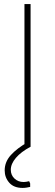

<svg xmlns="http://www.w3.org/2000/svg" viewBox="-20 -720 270 942"><path d="M100 0V-700H130V0ZM91 202Q48 202 25.5 176.5Q3 151 3 116Q3 74 33.5 40.5Q64 7 117 -23L130 0Q83 25 58 54.5Q33 84 33 113Q33 139 51 156Q69 173 96 173Q107 173 123 169L128 180V197Q119 199 110 200.5Q101 202 91 202Z"/></svg>

Font: Fustat ExtraLight
Style: Regular
Weight: 250
Designer: Mohamed Gaber, Khaled Hosny, Laura Garcia Mut
Foundry: Kief Type Foundry, Alif Type Foundry, Hard Type Foundry
Version: Version 1.007